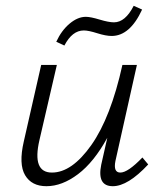

<svg xmlns="http://www.w3.org/2000/svg" viewBox="-20 -637 556 662"><path d="M269 -532Q229 -532 202 -480L174 -493Q192 -532 220 -555.5Q248 -579 276 -579Q292 -579 323.5 -569.5Q355 -560 373 -560Q412 -560 441 -617L470 -604Q428 -513 365 -513Q345 -513 315 -522.5Q285 -532 269 -532ZM471 -94 491 -70Q421 5 369 5Q314 5 329 -69L350 -162Q304 -78 249 -36.5Q194 5 140 5Q89 5 66.5 -33Q44 -71 62 -149L122 -413H176L116 -154Q90 -42 159 -42Q228 -42 295 -137Q362 -232 402 -413H452L378 -82Q370 -42 395 -42Q421 -42 471 -94Z"/></svg>

Font: EauTestInfant Semilight
Style: Italic
Weight: 300
Italic angle: -12°
Designer: Christian Thalmann (Catharsis Fonts)
Version: Version 0.001;PS 000.001;hotconv 1.0.88;makeotf.lib2.5.64775